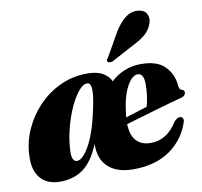

<svg xmlns="http://www.w3.org/2000/svg" viewBox="-82 -816 966 917"><g transform="rotate(-10 401.5 -357.5)"><path d="M769.5 -171.5Q744.5 -88.5 673.5 -37.2Q602.5 14 493 14Q414 14 371.5 -25Q329 -64 330.5 -137.5Q297 -55.5 250.2 -22Q203.5 11.5 138.5 11.5Q74.5 11.5 41.8 -28.2Q9 -68 14 -141.5Q17 -204 43.8 -263.5Q70.5 -323 116.2 -370.8Q162 -418.5 222.5 -446.8Q283 -475 353.5 -475Q402 -475 430 -458Q458 -441 468 -417Q494 -443 532 -459Q570 -475 613 -475Q693.5 -475 730.8 -436Q768 -397 771.5 -342.5Q772.5 -334.5 775.5 -328.2Q778.5 -322 786.5 -319.5Q798 -316 798 -305.5Q798 -298.5 792.2 -291.8Q786.5 -285 770.5 -281.5Q752 -276.5 717.8 -267Q683.5 -257.5 643.2 -245.8Q603 -234 565 -222.8Q527 -211.5 500 -203.5Q504 -95.5 597.5 -95.5Q675 -95.5 725 -176Q741 -194 755 -193Q764 -192.5 767.2 -186Q770.5 -179.5 769.5 -171.5ZM502.5 -249Q501.5 -242.5 501 -236Q522 -243 549.8 -251.5Q577.5 -260 606 -269Q612 -288.5 616 -315.5Q620 -342.5 620.5 -373Q621 -429.5 590.5 -429.5Q562.5 -429.5 537.2 -382Q512 -334.5 502.5 -249ZM211 -135.5Q208 -99 215.2 -85.5Q222.5 -72 233.5 -72Q262 -72 294.8 -130.5Q327.5 -189 349 -288.5Q366.5 -364.5 364.8 -396.5Q363 -428.5 346 -428.5Q324.5 -428.5 301.8 -400.2Q279 -372 259.2 -327.5Q239.5 -283 226.5 -232Q213.5 -181 211 -135.5ZM531.5 -649.5Q556 -688.5 583.5 -709.8Q611 -731 643.5 -728.5Q676 -726 686.5 -704.2Q697 -682.5 688.5 -659.5Q678.5 -629.5 655.2 -609Q632 -588.5 597.5 -572L484 -511Q476.5 -508.5 469.8 -508.8Q463 -509 460 -513Q456 -518 458.8 -523.5Q461.5 -529 466.5 -535Z"/></g></svg>

Font: Fraunces 72pt S000 Black
Style: Italic
Weight: 900
Italic angle: -16°
Version: Version 1.000; ttfautohint (v1.8.3)